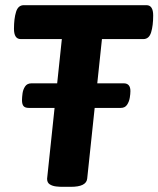

<svg xmlns="http://www.w3.org/2000/svg" viewBox="-20 -720 612 742"><path d="M546 -700Q572 -700 572 -660Q572 -621 564 -595Q556 -569 534 -569H374L317 -30Q314 2 254 2H219Q210 2 196.5 0.5Q183 -1 172.5 -7.5Q162 -14 162 -29L219 -569H60Q34 -569 34 -609Q34 -648 42 -674Q50 -700 72 -700ZM458 -398Q471 -398 477.5 -390.5Q484 -383 484 -368Q484 -357 481.5 -342Q479 -327 471 -315Q463 -303 447 -303H91Q77 -303 71 -310Q65 -317 65 -333Q65 -343 67 -358.5Q69 -374 77 -386Q85 -398 102 -398Z"/></svg>

Font: Asap VF Beta
Style: Italic
Weight: 400
Italic angle: -6°
Designer: Pablo Cosgaya
Foundry: Pablo Cosgaya
Version: Version 1.007